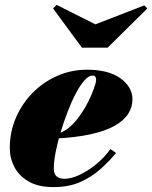

<svg xmlns="http://www.w3.org/2000/svg" viewBox="-20 -755 622 785"><path d="M198.5 10Q138 10 98.5 -12.2Q59 -34.5 39.5 -71Q20 -107.5 20 -150Q20 -215.5 45 -273.5Q70 -331.5 113.8 -375.8Q157.5 -420 214.5 -445Q271.5 -470 335.5 -470Q423.5 -470 472.5 -434.8Q521.5 -399.5 521.5 -349Q521.5 -317 504 -289.5Q486.5 -262 448.8 -240.8Q411 -219.5 350.2 -206Q289.5 -192.5 202.5 -188.5V-207.5Q230.5 -209 256.2 -228.8Q282 -248.5 303.2 -277.8Q324.5 -307 340 -337.8Q355.5 -368.5 364.2 -393.5Q373 -418.5 373 -428.5Q373 -436.5 370 -441.2Q367 -446 358 -446Q342.5 -446 324.8 -425.8Q307 -405.5 289.2 -371.5Q271.5 -337.5 255.8 -296.2Q240 -255 227.2 -212.2Q214.5 -169.5 207.2 -131.5Q200 -93.5 200 -67Q200 -43 212 -33.5Q224 -24 244 -24Q270.5 -24 304.2 -39.5Q338 -55 371.8 -82.2Q405.5 -109.5 431.5 -145.5L454.5 -129.5Q427.5 -97 392 -64.8Q356.5 -32.5 309.2 -11.2Q262 10 198.5 10ZM315 -560 197 -720.5 211.5 -735 370 -655.5 570 -733 582.5 -720.5 420 -560Z"/></svg>

Font: Bodoni Moda 9pt Black
Style: Italic
Weight: 900
Italic angle: -13°
Designer: Owen Earl
Foundry: indestructible type
Version: Version 2.004